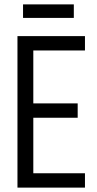

<svg xmlns="http://www.w3.org/2000/svg" viewBox="-20 -855 442 875"><path d="M131.8 -625V-383.8H334V-318.4H131.8V-65.4H367.2V0H59.6V-690.4H367.2V-625ZM85 -835H316.4V-773.4H85Z"/></svg>

Font: Dinish Condensed
Style: Regular
Weight: 400
Width: 3
Designer: Bert Driehuis
Foundry: Playbeing
Version: Version 3.006; git-39231f3c-release